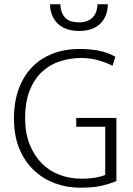

<svg xmlns="http://www.w3.org/2000/svg" viewBox="-20 -866 620 894"><path d="M348 -638Q400 -638 440.5 -630Q481 -622 517 -602L504 -560Q469 -577 433 -586.5Q397 -596 359 -596Q308 -596 260.5 -581Q213 -566 176.5 -532.5Q140 -499 118.5 -445.5Q97 -392 97 -314Q97 -247 117.5 -195Q138 -143 173 -107Q208 -71 256 -52.5Q304 -34 359 -34Q398 -34 427.5 -39.5Q457 -45 470 -52V-276H335V-317H522V-23Q489 -9 450 -0.5Q411 8 354 8Q291 8 235 -13Q179 -34 136.5 -74.5Q94 -115 69.5 -175Q45 -235 45 -314Q45 -393 68 -454Q91 -515 131.5 -555.5Q172 -596 227.5 -617Q283 -638 348 -638ZM261 -846Q262 -808 282 -785Q302 -762 349 -762Q388 -762 410.5 -784Q433 -806 434 -846H482Q482 -792 448 -757Q414 -722 349 -722Q313 -722 287.5 -732Q262 -742 245.5 -759.5Q229 -777 221 -799.5Q213 -822 213 -846Z"/></svg>

Font: Mukta Vaani ExtraLight
Style: Regular
Weight: 275
Designer: Noopur Datye, Girish Dalvi, Yashodeep Gholap, Pallavi Karambelkar
Foundry: Ek Type
Version: Version 2.538;PS 1.000;hotconv 16.6.51;makeotf.lib2.5.65220;